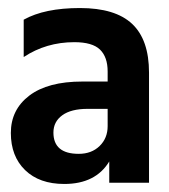

<svg xmlns="http://www.w3.org/2000/svg" viewBox="-20 -847 421 478"><path d="M140 -389Q78 -389 42.5 -423.5Q7 -458 7 -516Q7 -574 53 -609Q99 -644 185 -644H248V-669Q248 -705 229 -723.5Q210 -742 165 -742Q95 -742 39 -705V-798Q91 -827 179 -827Q267 -827 309 -787.5Q351 -748 351 -666V-392H252V-445Q218 -389 140 -389ZM176 -464Q208 -464 228 -483.5Q248 -503 248 -533V-576H198Q157 -576 135 -560Q113 -544 113 -517Q113 -464 176 -464Z"/></svg>

Font: Hind Colombo SemiBold
Style: Regular
Weight: 600
Designer: Jyotish Sonowal, Aditi Pimprikar
Foundry: Indian Type Foundry
Version: Version 1.000;PS 1.0;hotconv 1.0.86;makeotf.lib2.5.63406; tt